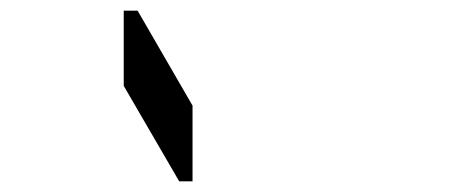

<svg xmlns="http://www.w3.org/2000/svg" viewBox="-20 -907 856 360"><path d="M341 -567H316L212 -746V-887H238L341 -709Z"/></svg>

Font: DSEG14 Classic
Style: Regular
Weight: 400
Designer: Keshikan(Twitter:@keshinomi_88pro)
Version: Version 0.46